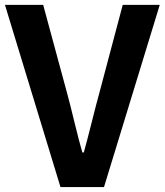

<svg xmlns="http://www.w3.org/2000/svg" viewBox="-25 -760 669 780"><path d="M220.7 0 -4.9 -740.2H150.4L248 -379.9Q258.8 -340.8 277.8 -262.2Q296.9 -183.6 309.6 -140.6H315.4Q327.1 -181.6 346.7 -259.8Q366.2 -337.9 377.9 -379.9L473.6 -740.2H624L397.5 0Z"/></svg>

Font: Gen Shin Gothic Bold
Style: Bold
Weight: 700
Designer: [Source Han Sans]
Ryoko NISHIZUKA  (kana & ideographs); Paul D. Hunt (Latin, Greek & Cyrillic); Wenlong ZHANG  (bopomofo
Version: Version 1.002.20150607